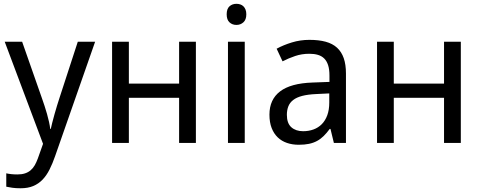

<svg xmlns="http://www.w3.org/2000/svg" viewBox="-20 -757 2546 1017"><path d="M4.9 -536.1H97.2L202.1 -236.8Q209 -217.3 216.1 -195.8Q223.1 -174.3 229.2 -152.8Q235.4 -131.3 239.7 -111.3Q244.1 -91.3 246.1 -74.2H249Q251.5 -86.4 256.8 -107.4Q262.2 -128.4 268.8 -152.1Q275.4 -175.8 282.5 -198.7Q289.6 -221.7 294.9 -237.8L392.1 -536.1H483.9L272 69.8Q258.3 109.4 242.4 140.9Q226.6 172.4 205.6 194.3Q184.6 216.3 156.2 228.3Q127.9 240.2 88.9 240.2Q63.5 240.2 44.9 237.5Q26.4 234.9 13.2 231.9V161.1Q23.4 163.6 39.1 165.3Q54.7 167 71.8 167Q95.2 167 112.3 161.4Q129.4 155.8 142.1 145Q154.8 134.3 163.8 118.7Q172.9 103 180.2 83L208 4.9Z M662.6 -536.1V-314H928.7V-536.1H1017.6V0H928.7V-238.8H662.6V0H573.7V-536.1Z M1276.4 0H1187.5V-536.1H1276.4ZM1180.7 -681.2Q1180.7 -710.4 1195.6 -723.6Q1210.4 -736.8 1232.4 -736.8Q1243.2 -736.8 1252.7 -733.6Q1262.2 -730.5 1269.3 -723.6Q1276.4 -716.8 1280.5 -706.3Q1284.7 -695.8 1284.7 -681.2Q1284.7 -652.8 1269.3 -638.9Q1253.9 -625 1232.4 -625Q1210.4 -625 1195.6 -638.7Q1180.7 -652.3 1180.7 -681.2Z M1748.5 0 1730.5 -74.2H1726.6Q1710.4 -52.2 1694.3 -36.4Q1678.2 -20.5 1659.2 -10.3Q1640.1 0 1616.7 4.9Q1593.3 9.8 1562.5 9.8Q1528.8 9.8 1500.5 0.2Q1472.2 -9.3 1451.4 -29.1Q1430.7 -48.8 1418.9 -78.9Q1407.2 -108.9 1407.2 -149.9Q1407.2 -230 1463.6 -272.9Q1520 -315.9 1635.3 -319.8L1725.1 -323.2V-356.9Q1725.1 -389.6 1718 -411.6Q1710.9 -433.6 1697.5 -447Q1684.1 -460.4 1664.3 -466.3Q1644.5 -472.2 1619.1 -472.2Q1578.6 -472.2 1543.7 -460.4Q1508.8 -448.7 1476.6 -432.1L1445.3 -499Q1481.4 -518.6 1525.9 -532.2Q1570.3 -545.9 1619.1 -545.9Q1668.9 -545.9 1705.3 -535.9Q1741.7 -525.9 1765.4 -504.2Q1789.1 -482.4 1800.8 -448.7Q1812.5 -415 1812.5 -367.2V0ZM1585.4 -62Q1615.2 -62 1640.6 -71.3Q1666 -80.6 1684.6 -99.4Q1703.1 -118.2 1713.6 -146.7Q1724.1 -175.3 1724.1 -213.9V-262.2L1654.3 -258.8Q1610.4 -256.8 1580.6 -249Q1550.8 -241.2 1533 -227.3Q1515.1 -213.4 1507.3 -193.6Q1499.5 -173.8 1499.5 -148.9Q1499.5 -104 1523.2 -83Q1546.9 -62 1585.4 -62Z M2065.9 -536.1V-314H2332V-536.1H2420.9V0H2332V-238.8H2065.9V0H1977.1V-536.1Z"/></svg>

Font: Genotype
Style: Regular
Weight: 400
Foundry: Ascender Corporation
Version: Version 1.00